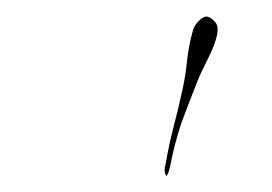

<svg xmlns="http://www.w3.org/2000/svg" viewBox="-20 -734 330 233"><path d="M241.2 -707Q244.1 -704.1 244.1 -698.2Q244.1 -688.5 236.3 -670.9Q222.7 -643.6 219.7 -635.7Q210 -611.3 200.2 -585Q191.4 -558.6 186.5 -532.2Q183.6 -520.5 181.6 -520.5Q181.6 -521.5 180.7 -522.5Q179.7 -525.4 179.7 -528.3Q179.7 -531.2 180.7 -533.2Q184.6 -556.6 190.4 -579.1Q196.3 -601.6 201.2 -624Q205.1 -641.6 207 -660.2Q209 -678.7 213.9 -696.3Q215.8 -704.1 223.6 -710.9Q227.5 -713.9 230.5 -713.9Q235.4 -713.9 241.2 -707Z"/></svg>

Font: Margalida Font
Style: Regular
Weight: 400
Designer: Mateu Riera. mateurierasureda@hotmail.com
Version: Version 1.0